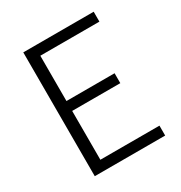

<svg xmlns="http://www.w3.org/2000/svg" viewBox="-165 -820 888 940"><g transform="rotate(-30 279.0 -350.0)"><path d="M100 0V-700H498V-644H164V-388H436V-332H164V-56H498V0Z"/></g></svg>

Font: Inclusive Sans Light
Style: Regular
Weight: 300
Designer: Olivia King
Foundry: Olivia King
Version: Version 2.004